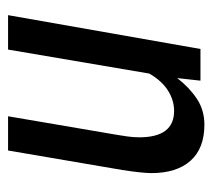

<svg xmlns="http://www.w3.org/2000/svg" viewBox="-46 -484 539 488"><g transform="rotate(-90 224.0 -239.5)"><path d="M151.5 10Q91.5 10 60 -25.2Q28.5 -60.5 28.5 -125Q28.5 -136.5 30.8 -157Q33 -177.5 36.5 -199L86 -489H173L126 -213.5Q124 -202 121.8 -186.5Q119.5 -171 119.5 -155.5Q119.5 -67 186.5 -67Q213.5 -67 238.2 -82.5Q263 -98 281.5 -130L342.5 -489H430L344 0H263.5L270 -59Q246 -28 217.2 -9Q188.5 10 151.5 10Z"/></g></svg>

Font: Cabin Condensed
Style: Italic
Weight: 400
Width: 3
Italic angle: -10°
Designer: Pablo Impallari
Foundry: Pablo Impallari. http://www.impallari.com Igino Marini. http://www.ikern.com
Version: Version 3.001; ttfautohint (v1.8.3)